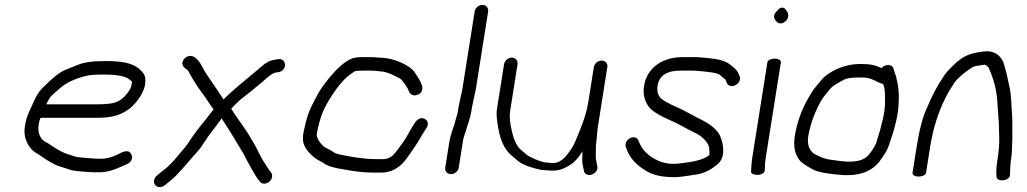

<svg xmlns="http://www.w3.org/2000/svg" viewBox="-20 -714 4189 783"><path d="M184.4 -317C187.4 -321.1 202 -335.2 227.5 -356.7C254.4 -379 290.1 -395.3 336.8 -405.9C347 -408.3 370.5 -410 404.4 -410C448 -410 491 -405.1 508 -389.7C521.2 -377.7 519.2 -386.7 516 -366C514.8 -358.6 512.1 -352 506.8 -344.6C489.9 -319 472.8 -304.7 455.8 -298.5L455.2 -298.2L454.5 -297.9C443.3 -292.5 416.7 -288.5 376.2 -288.5L168.6 -288.5C173.2 -298.4 178.5 -308.9 184.4 -317ZM367.5 -233.5C425.7 -233.5 462.2 -238.6 504.8 -268.2C529.3 -285.2 565.4 -330.9 571.1 -366.5C576.3 -399.8 571 -411.2 551.7 -429.4C520.2 -458.9 475.5 -465 407.5 -465C359.3 -465 322.3 -460.3 295.3 -448.7C278.1 -441.7 261.2 -434.8 244.3 -428.1C212.4 -414 184 -384.2 164.7 -366.6C140.4 -344.3 129.5 -327.4 113.9 -291.3C98.4 -255.2 88.6 -243.6 81.5 -199C76.5 -167.2 83.6 -138.2 101.9 -113.2C117.4 -92.1 139.3 -84.4 154 -73.2C168.1 -62.5 181.7 -55.3 197.3 -46.4C215 -36.2 248.3 -28.4 264.1 -22.2C277.4 -17 306.7 -14.6 358.4 -11.5L358.9 -11.5H387.5C413.6 -11.5 442.9 -19.7 475.5 -34.8L498.1 -44.8C505.6 -48.3 512.9 -53.6 516.5 -62.2C519.7 -69.5 518.8 -76.7 516.5 -82.5C506.3 -109 478.5 -93.9 457.7 -83C433.7 -72 412.7 -66.5 394.8 -66.5C361.6 -66.5 330.1 -70.3 303.8 -72.4C282 -74.2 285.2 -77.4 254.8 -85.8C240.8 -89.7 218.9 -101 190.7 -119.8C183.5 -125.2 176.3 -129.7 168.8 -133.4C144.1 -145.5 132.3 -172.1 137.9 -207.5C139.9 -220.3 142.1 -225.4 145.4 -233.5Z M1103 -470.9C1091.7 -469.4 1079.9 -465.6 1069.5 -459.7C1058.2 -453.3 1044.5 -441.8 1024.7 -424.4C990.7 -395 930.3 -348.3 891.6 -308.5C878 -329.7 855.6 -362.8 824.8 -407.6C818.5 -416.8 811.7 -428.3 804.5 -442.1C801.8 -447.6 775.1 -501.6 740.5 -481.8C735.9 -479.2 732.1 -475.4 729.1 -471.1C716.9 -454.6 726.9 -439.8 740.5 -431.7L741.2 -431.3L741.9 -431C742.7 -430.6 748 -425.1 753.7 -413.8C760.4 -400.6 771 -383 785.7 -360.7C801.4 -339.6 822 -310.3 850.8 -267.7C844.9 -260.6 838.1 -251.9 830.9 -242.2C809.1 -213 786.5 -189 762.9 -153.9C735.3 -110.4 736.2 -116.7 700.9 -73.2C684.7 -53.2 667.4 -36 649.2 -21.6C638 -12.8 628.3 -5 619.9 1.9C605.5 14.4 605.1 31.8 613.4 41.3C622 51 639.5 52.7 654.3 39.8C663.9 31.6 673.7 23.4 683.9 15.2C701.6 1 749.4 -54.8 762.7 -70.4C778.5 -89 794 -102.8 811.1 -130.9C819.9 -145.4 834.8 -166.1 855.4 -192.4C863.7 -202.8 874.3 -218.1 884 -231.1C899.6 -206.4 927.4 -163.8 937.1 -146.7C958.6 -108.9 968.9 -98.1 990.2 -54.1L990.4 -53.6L1016.7 -6.7C1020.8 0.7 1025.8 8.3 1031.5 15.9L1039 25.9C1048.9 39.2 1066.9 36.3 1077.8 27.4C1088.4 18.7 1094.9 1.9 1085.3 -10.9L1078 -20.1C1059 -47.9 1044.3 -72.4 1035.4 -91.6C1022.2 -119.8 1006.2 -143.9 991.9 -168.9C971.8 -200.9 944.7 -234.9 922.8 -270.9C922.8 -270.9 959.2 -307.6 959.8 -307C991 -331.4 1024.8 -358.6 1051.9 -381.8L1052.2 -382.1L1052.4 -382.3C1078.9 -407.4 1096.9 -417.4 1102.8 -417.9L1103.2 -418L1115.9 -419.9C1134.5 -422.8 1143.1 -438.9 1142.4 -450.6C1141.9 -462.5 1132.8 -475.7 1115.2 -472.8Z M1457.2 -481C1438.1 -481 1422.4 -479 1409.4 -472.9C1397.7 -467.5 1384.4 -458.3 1368.7 -444.9C1342.7 -423.6 1292.9 -362.3 1277.1 -331.9C1260.5 -300.2 1239.7 -266.8 1228.1 -219.1C1221.7 -192.7 1218 -176.5 1216.8 -168.9C1215.6 -161.7 1215.2 -153.9 1215.4 -146.7C1215.5 -121.4 1231.6 -97.3 1259.4 -73.6C1273.7 -61.5 1288.9 -56.4 1300.9 -48.2C1315.9 -36.6 1344.4 -28.5 1384.8 -22.6C1401.1 -20.2 1413.8 -16.6 1435.3 -14.9L1459.1 -12.1L1459.4 -12C1477.2 -10.7 1494.1 -10 1510 -10H1534.3C1572.3 -10 1603.9 -26.5 1629.8 -56.7C1642.5 -71.6 1685.9 -134.9 1695.4 -153.4C1699.2 -160.9 1702.6 -166.6 1705.3 -170.3L1705.6 -170.7L1719.1 -192C1723.1 -198 1725.9 -205.6 1724.6 -213C1723.3 -220.3 1718.4 -225.3 1712.9 -228.6C1698.1 -237.5 1681.1 -227.9 1671.8 -213.1C1659.5 -193.6 1655.8 -188.7 1640.3 -160.1C1632 -144.6 1614.3 -119.4 1588.9 -87.4C1574.6 -71.7 1559.7 -65 1543 -65H1518.7C1503.8 -65 1488.9 -65.6 1475.3 -66.8L1450.2 -69.6C1439.1 -70.5 1427.4 -72.1 1413.5 -74.7L1379.9 -81.1C1362.1 -84.5 1348.8 -87.3 1340.5 -93.4C1326.4 -103.7 1309.7 -109.7 1299.7 -116.8C1277.9 -137.9 1269.8 -156.7 1272 -170.7C1272.8 -175.5 1274.1 -181.6 1275.9 -188.9C1285.6 -228.3 1291.1 -250.8 1313.1 -290.6C1336.7 -333.1 1372.2 -383.6 1404.6 -407.8C1416.9 -416.9 1425.6 -422.7 1428.5 -424.2C1430.8 -424.7 1443 -426 1460.9 -426H1488C1511.3 -426 1514.1 -424.5 1541.9 -421.8C1561.8 -419.9 1613.3 -395.2 1618.8 -387.4C1630 -371.7 1641.6 -359 1647.4 -342.2C1653 -325.6 1669.8 -320.5 1687.3 -329.3C1701.9 -336.6 1704.3 -352 1701.6 -363.1L1701.4 -363.9L1697.7 -373.2C1691.5 -390.4 1675.9 -410.9 1669.3 -422L1668.9 -422.7L1668.4 -423.3C1648 -447.6 1594 -473.8 1544.3 -478L1497.8 -481Z M1850.8 -30.5 1868.2 -140.3C1871.5 -161.2 1877 -167.3 1885.3 -198.5L1891.1 -215.9L1891.2 -216.2C1894.2 -227.8 1899.2 -241.1 1901.5 -256L1904.7 -275.9L1920.5 -350.1L1970.6 -666.5C1973 -682.1 1962.4 -694 1947.4 -694C1932.4 -694 1918 -682.1 1915.6 -666.5L1865.6 -350.7L1850 -277.5L1846.7 -257C1845 -246.1 1840.7 -235.6 1837.3 -222.5L1832.6 -204.9C1825.7 -187.1 1815.8 -156.3 1812.3 -134.6L1795.8 -30.5C1793.5 -15.5 1804.7 -4 1819.6 -4C1835.4 -4 1848.6 -16.6 1850.8 -30.5Z M2401.6 -439.5 2380.1 -303.5C2370.4 -242.3 2350.5 -195.2 2326.6 -138.3C2317.7 -117.3 2305.4 -97.4 2284.4 -73.4C2265.9 -54.3 2248.5 -47.3 2228.2 -49.4C2218.4 -50.4 2210 -51.3 2202.8 -51.9C2184.9 -53.6 2138.5 -73.8 2128.5 -82.7C2118.5 -91.6 2110.5 -98.3 2103.9 -103.4C2089.5 -115.3 2077.3 -138.8 2068.4 -175.2C2059.5 -211.9 2057 -239.8 2059.8 -257.5L2090.5 -451.5C2092.9 -466.5 2082.4 -479 2067.4 -479C2052.3 -479 2037.9 -466.5 2035.5 -451.5L2006.4 -267.7C2003.8 -251.4 2005.6 -228.5 2010.9 -197.9C2018.9 -145.1 2036.3 -105.6 2064.6 -81.3C2070.5 -76.2 2080.6 -67.5 2095.3 -55.2C2114.4 -41.1 2144.9 -30.3 2186.8 -21.2L2187.9 -21L2189 -20.9C2198 -20.3 2208.6 -19.5 2220.9 -18.6C2259.7 -15.6 2280.2 -26.3 2306.3 -42C2324.8 -54.1 2339.2 -70.7 2355.2 -97.2C2355.4 -79.5 2353.2 -63.2 2355.5 -44.8L2355.6 -44.3L2361.3 -18.2C2362.3 -4.2 2376.8 1.6 2389 -0.9C2402 -3.6 2419.4 -16.4 2415.9 -34.6L2411 -61.6L2410.8 -62.1C2409.9 -65.2 2409.5 -69.3 2409.7 -74.4C2410.3 -86.8 2409.2 -114.9 2410.9 -125.8L2411 -126.1L2417.5 -192.6L2456.8 -440.9C2459.1 -455.2 2448.5 -467 2433.5 -467C2418.4 -467 2404 -454.5 2401.6 -439.5Z M2621.6 -284.9C2632.2 -265.7 2662.2 -245.5 2718.3 -221.2C2752.4 -206.6 2777.1 -189.9 2819.3 -169.7C2842.3 -158.6 2870.1 -132.1 2872.1 -110.1C2873.3 -96.9 2873.7 -88.3 2873.5 -85.8C2873.3 -84.8 2873.2 -84 2872.6 -81.8C2858.3 -68.4 2824.9 -55.6 2762.3 -48.9L2761.8 -48.8L2761.3 -48.8C2726.4 -42.9 2695.8 -45.7 2668.3 -56.9C2622.5 -77 2596.5 -104.4 2584.6 -139.1C2579.3 -154.9 2562.3 -157.2 2549.7 -151C2537.3 -144.9 2527 -129.5 2532.3 -113.9C2548.2 -67.3 2574.7 -41.1 2618.7 -14.8C2639.5 -3.1 2664.7 4.1 2691.9 6.7C2748 12 2769.5 4.4 2818.6 -2.1C2842.2 -5.6 2864 -13.9 2883.2 -27C2907 -43.1 2923.7 -55.3 2928.4 -85C2932.7 -112.3 2924 -146.5 2913.8 -165.3C2899.9 -190.9 2868.1 -211.4 2844.5 -223.7C2818.4 -235.8 2784.2 -256.5 2753.5 -270.8C2700.4 -293.4 2674 -311.2 2671.3 -317.1L2670.9 -318L2670.3 -318.7C2661.7 -330.8 2658.7 -345.5 2661.7 -364.5C2667.8 -403.4 2696.7 -426 2754.5 -426H2804.2C2810.6 -426 2816.9 -425.7 2823.3 -425.1C2861.1 -421.4 2906.6 -418.6 2918.9 -406.1C2926 -398.9 2931.7 -393.9 2938.2 -390.1C2938.2 -389.9 2938.9 -388.9 2939.6 -386.7L2943.2 -377.7C2948.8 -361.1 2967.5 -360.4 2979.7 -366.9C2991.2 -373 3003 -388.4 2996.1 -403.9L2991.7 -413.9C2984.2 -431.5 2973 -437.4 2963.7 -445.3C2938.2 -469.3 2903.5 -473.7 2859.6 -477.9L2837.9 -479.9C2830.2 -480.7 2821.8 -481 2812.9 -481H2763.2C2680.9 -481 2618.1 -436.9 2606.7 -364.5C2601.9 -334.4 2606.4 -308.4 2621.6 -284.9Z M3109.5 -460 3047.7 -70C3046.3 -61.3 3045.3 -52.4 3044.7 -43.2L3042.8 -13.5L3042.8 -13C3044.3 -3.1 3061.1 0.3 3074 -1C3085.7 -2.4 3099.1 -8.4 3098.7 -20.8L3099.4 -31.3L3099.4 -31.9C3099 -40 3100 -52.9 3102.7 -70L3164.5 -460C3165.8 -468.2 3154.4 -475 3139.3 -475C3124.3 -475 3110.8 -468.2 3109.5 -460ZM3149.1 -669.7C3137.2 -659.6 3132.4 -644.4 3141.8 -632.3C3149.4 -619.2 3166.3 -611.8 3182.7 -626.8C3199.1 -640.9 3196.5 -659.8 3188 -669.2C3181.2 -683.7 3165.2 -691.1 3149.1 -669.7Z M3586 -357.2C3588.3 -349.1 3589.9 -326.2 3589.2 -290.9C3588.5 -257.6 3576.9 -204.5 3553.9 -133C3550.4 -122.2 3540.6 -105.2 3524.2 -84.1C3505.2 -60.2 3469.4 -49.1 3406.3 -57.4C3353.7 -64.2 3341.4 -64.1 3298.1 -88.1C3279.3 -103.3 3271 -126.3 3276.4 -160.2C3285.7 -219.3 3319.3 -296.8 3344.9 -326.3C3352.1 -334.6 3358.7 -342.7 3366.9 -353.5C3381.7 -368.4 3395.2 -373.8 3421.7 -389C3430 -393.7 3449.4 -398 3479.8 -398C3514.6 -398 3519.9 -398.1 3549.6 -384.7C3563.3 -377.7 3573.3 -373.2 3582.1 -370.6C3582.7 -368.6 3584.3 -362.8 3586 -357.2ZM3573.4 -437.1C3552.6 -446 3538.5 -453 3488.5 -453C3421.8 -453 3357.8 -422.7 3326.9 -384.4L3303.5 -355.9C3295.2 -345.9 3286.7 -332.7 3278.2 -317.2C3249.2 -267.8 3230 -214.5 3221.1 -158.5C3215.2 -120.9 3220.7 -88.6 3238.6 -63.3C3246.7 -51.8 3264.4 -39.9 3292.5 -24.2C3305.3 -17 3323.5 -11.8 3351.9 -7.2L3388.6 -2.6C3471.8 7.7 3529.8 -8.5 3567.1 -56.1C3586.9 -83.2 3599.5 -104.2 3605.3 -121.9C3619.7 -165.6 3632.7 -200 3642.6 -262.5L3642.6 -262.9L3642.7 -263.2C3647.7 -314.2 3646 -356.5 3636.8 -390.4C3634.9 -397.6 3635.3 -403.1 3629.9 -413.9L3624.6 -432C3621 -448 3605 -451.9 3588.8 -446.2C3583.7 -444.4 3580.2 -442.2 3575.5 -436.2C3575.1 -436.4 3574 -436.8 3573.4 -437.1Z M3726.5 6C3741.6 6 3755.1 -0.8 3756.4 -9L3773.2 -115C3783.2 -178.1 3800.2 -236.7 3824.1 -290.6C3845.6 -337.3 3851.7 -344 3871.5 -375.8C3885.1 -396.7 3930.5 -433.2 3954.2 -443.6C3960 -445.8 3974.9 -446.5 3994.5 -450.2C3997.7 -449.8 4004.9 -447.1 4011.9 -437.8C4034.2 -388.1 4045 -342 4047.1 -299.7C4048 -282.8 4049.4 -264 4051.2 -243.3C4055.3 -195.4 4052.6 -206.1 4055 -153C4055.8 -128.1 4053.2 -96.1 4047 -57C4043.2 -33.1 4042.1 -12.9 4044 6.7C4043.7 16.7 4056.9 22.1 4070.1 21.3C4084.2 20.3 4099.4 11.7 4098.9 -1.2C4099.4 -18.7 4099.7 -42.4 4103.2 -64.2C4105.7 -80.3 4107 -92.6 4107 -102C4106.5 -121.7 4109.3 -137.4 4108.4 -162.5C4107.6 -190.4 4109.7 -213.7 4107.5 -241.9C4104.4 -277.2 4105.2 -320.5 4097.6 -355.5C4090.3 -390.1 4083.5 -424.1 4071.1 -463C4071.1 -463 4070.9 -462.6 4070.9 -462.6C4070.9 -462.6 4070.8 -463 4070.8 -463C4057 -491.6 4030.6 -508.6 3994.2 -504.4C3961.5 -500.4 3933.5 -495.8 3903.5 -477.4C3887.7 -466.3 3878.2 -458.3 3871.2 -450.3C3865.6 -445.8 3860.5 -441.1 3855.8 -436C3845.3 -424 3837 -417 3825.1 -397.6C3801 -362 3779.2 -320.7 3759.6 -272.4C3743.3 -239 3729.5 -186.1 3718.2 -115L3701.4 -9C3700.1 -0.8 3711.5 6 3726.5 6Z"/></svg>

Font: MewTooHand
Style: BdIta
Weight: 400
Designer: Mew Too, Robert Jablonski
Version: Version 0.77